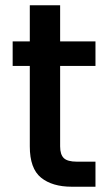

<svg xmlns="http://www.w3.org/2000/svg" viewBox="-20 -708 412 728"><path d="M93 -458H28V-551H93V-688H208V-551H342V-458H208V-153Q208 -122 222 -108.5Q236 -95 272 -95H342V0H252Q178 0 135.5 -34.5Q93 -69 93 -153Z"/></svg>

Font: SVN-Poppins Medium
Style: Regular
Weight: 500
Designer: Ninad Kale (Devanagari), Jonny Pinhorn (Latin)
Foundry: Indian Type Foundry
Version: Version 3.002 2017; ttfautohint (v1.8.3)